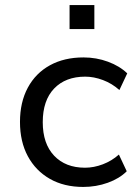

<svg xmlns="http://www.w3.org/2000/svg" viewBox="-20 -730 548 759"><path d="M309 9Q233 9 177 -23Q121 -55 90 -112.5Q59 -170 59 -248Q59 -326 90 -383.5Q121 -441 177.5 -472Q234 -503 310 -503Q361 -503 407 -486Q453 -469 483 -440L452 -374Q423 -400 387 -413.5Q351 -427 317 -427Q239 -427 194 -380Q149 -333 149 -247Q149 -162 194 -114.5Q239 -67 316 -67Q351 -67 386.5 -80.5Q422 -94 450 -119L481 -53Q452 -24 406 -7.5Q360 9 309 9ZM255 -615V-710H353V-615Z"/></svg>

Font: Nunito Sans 8pt
Style: Regular
Weight: 400
Version: Version 3.101;gftools[0.9.27]